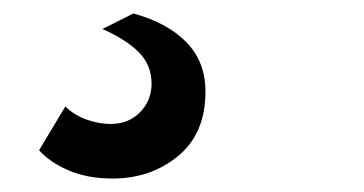

<svg xmlns="http://www.w3.org/2000/svg" viewBox="-20 -49 540 285"><path d="M132 -6 178 -29Q229 -15 257 14Q285 43 285 87Q285 149 244.5 182.5Q204 216 147 216Q110 216 82 204Q54 192 38 174L77 109Q90 122 108.5 128.5Q127 135 144 135Q171 135 188 117.5Q205 100 205 75Q205 48 186.5 29Q168 10 132 -6Z"/></svg>

Font: Work Sans SemiBold
Style: Italic
Weight: 600
Italic angle: -13°
Designer: Wei Huang
Foundry: Wei Huang
Version: Version 2.012; ttfautohint (v1.8.3)